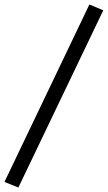

<svg xmlns="http://www.w3.org/2000/svg" viewBox="-81 -773 481 857"><path d="M1 64 -61 39 318 -753 380 -727Z"/></svg>

Font: Nunito Sans 10pt
Style: Italic
Weight: 400
Italic angle: -9°
Designer: Vernon Adams
Foundry: Vernon Adams
Version: Version 3.101;gftools[0.9.27]